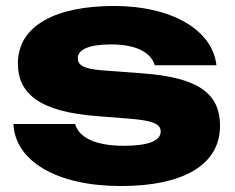

<svg xmlns="http://www.w3.org/2000/svg" viewBox="-20 -608 788 644"><path d="M718 -186C718 -288 655 -348 457 -362L324 -372C259 -377 241 -390 241 -413C241 -442 279 -459 353 -459C446 -459 489 -426 499 -389H706C693 -508 555 -588 363 -588C170 -588 40 -524 40 -395C40 -297 108 -232 312 -218L413 -210C490 -204 519 -193 519 -167C519 -135 476 -119 395 -119C301 -119 245 -146 232 -192H25C31 -67 171 16 386 16C593 16 718 -54 718 -186Z"/></svg>

Font: Bounded
Style: Bold
Weight: 700
Designer: Vlad Churkin
Version: Version 3.0